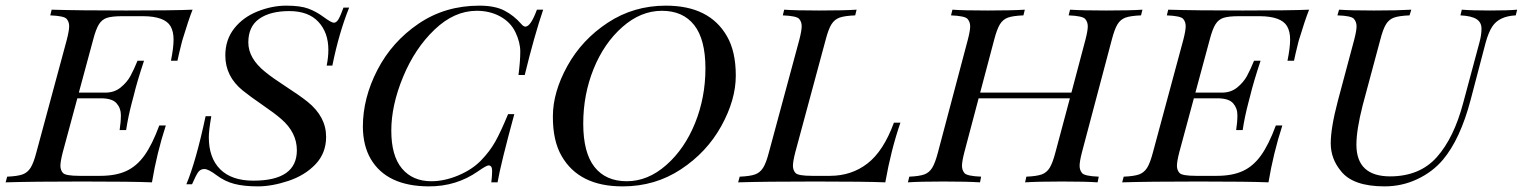

<svg xmlns="http://www.w3.org/2000/svg" viewBox="-54 -642 5362 676"><path d="M-34.2 0 -28.8 -20Q7.3 -21.5 25.1 -27.8Q43 -34.2 53.7 -51.3Q64.5 -68.4 74.2 -106L181.2 -502Q189.5 -534.2 189.5 -549.8Q189.5 -565.4 180.4 -575.7Q171.4 -585.9 123 -587.9L127.9 -607.9Q222.2 -605 390.1 -605Q558.1 -605 624 -607.9Q609.4 -571.3 587.9 -500L585 -488.8Q574.2 -445.8 570.8 -428.2H547.9Q557.1 -473.6 557.1 -502.9Q557.1 -531.2 546.4 -549.8Q525.9 -584.5 450.2 -585H377Q340.8 -585 323 -579.3Q305.2 -573.7 294.4 -556.6Q283.7 -539.6 273.9 -502L223.6 -315.9H316.9Q348.6 -315.9 370.8 -334Q393.1 -352.1 405.3 -374.5Q417.5 -397 430.2 -428.2H453.1Q427.7 -351.6 417 -306.2L410.6 -282.2Q397 -230.5 390.1 -184.1H367.2Q371.6 -212.4 371.6 -236.8Q371.6 -261.2 356.2 -278.6Q340.8 -295.9 300.8 -295.9H218.3L167 -106Q158.7 -73.7 158.7 -58.3Q158.7 -43 167.7 -33Q176.8 -22.9 226.1 -22.9H298.8Q353.5 -22.9 390.4 -39.8Q427.2 -56.6 454.6 -94.7Q481.9 -132.8 506.8 -200.2H529.8Q498 -102.5 481 0Q411.1 -2.9 236.1 -2.9Q61 -2.9 -34.2 0Z M1102.1 -466.8Q1102.1 -527.3 1066.9 -565.2Q1031.7 -603 964.6 -603Q897.5 -603 858.9 -575.9Q820.3 -548.8 820.3 -492.7Q820.3 -436.5 879.9 -388.7Q906.2 -367.2 953.1 -336.9Q1000 -306.6 1028.3 -284.2Q1094.2 -231.4 1094.2 -160.2Q1094.2 -103 1056.9 -63.7Q1019.5 -24.4 961.4 -5.1Q903.3 14.2 854 14.2Q804.7 14.2 771 5.4Q737.3 -3.4 708.5 -25.1Q679.7 -46.9 665.5 -46.9Q651.4 -46.9 643.6 -35.6Q635.7 -24.4 622.1 6.8H602.1Q635.7 -72.8 669.9 -232.9H689.9Q681.2 -182.1 681.2 -159.2Q681.2 -85.9 721.4 -45.9Q761.7 -5.9 837.9 -5.9Q991.2 -5.9 991.2 -112.8Q991.2 -175.3 936.5 -222.7Q913.1 -243.2 870.1 -272.5Q826.2 -302.7 800.8 -323.2Q739.3 -373 739.3 -446.8Q739.3 -502 770.5 -541.7Q801.8 -581.5 852.8 -601.8Q903.8 -622.1 953.6 -622.1Q1003.4 -622.1 1031.2 -611.8Q1059.1 -601.6 1085.9 -581.8Q1112.8 -562 1121.6 -562Q1130.4 -562 1137.7 -574.2Q1145 -586.4 1155.3 -615.2H1175.3Q1139.2 -525.4 1116.2 -411.1H1096.2Q1102.1 -439.9 1102.1 -466.8Z M1223.6 -195.8Q1223.6 -296.9 1274.9 -396Q1326.2 -495.1 1419.7 -558.6Q1513.2 -622.1 1633.8 -622.1Q1688.5 -622.1 1721.9 -604.7Q1755.4 -587.4 1781.7 -557.1Q1789.1 -548.3 1795.9 -548.3Q1814.5 -548.3 1836.4 -607.9H1858.4Q1827.1 -515.6 1793.5 -377.9H1771.5Q1777.8 -427.2 1777.8 -460.2Q1777.8 -493.2 1760.7 -528.6Q1743.7 -564 1707.3 -584Q1670.9 -604 1624.5 -604Q1545.4 -604 1476.1 -537.8Q1406.7 -471.7 1365.2 -371.3Q1323.7 -271 1323.7 -182.1Q1323.7 -93.3 1361.3 -48.6Q1398.9 -3.9 1464.8 -3.9Q1510.7 -3.9 1559.6 -24.4Q1608.4 -44.9 1639.6 -77.1Q1670.9 -109.4 1689.9 -143.6Q1709 -177.7 1734.9 -240.2H1756.8Q1709.5 -66.9 1697.8 0H1675.8Q1678.7 -21.5 1678.7 -40.5Q1678.7 -59.6 1666 -59.6Q1658.7 -59.6 1629.4 -39.1Q1552.7 14.6 1455.6 14.2Q1308.1 13.7 1251.5 -82Q1224.1 -128.9 1223.6 -195.8Z M2036.1 -399.7Q1999.5 -309.1 1999.5 -206.8Q1999.5 -104.5 2039.1 -54.2Q2078.6 -3.9 2152.8 -3.9Q2227.1 -3.9 2291.7 -60.8Q2356.4 -117.7 2393.1 -208.3Q2429.7 -298.8 2429.7 -401.1Q2429.7 -503.4 2390.1 -553.7Q2350.6 -604 2276.4 -604Q2202.1 -604 2137.5 -547.1Q2072.8 -490.2 2036.1 -399.7ZM1892.6 -232.4Q1892.6 -317.4 1943.6 -409.7Q1994.6 -502 2085.7 -562Q2176.8 -622.1 2290.5 -622.1Q2443.8 -622.1 2505.4 -514.6Q2536.6 -460.9 2536.6 -375.7Q2536.6 -290.5 2485.6 -198.2Q2434.6 -106 2343.5 -45.9Q2252.4 14.2 2138.7 14.2Q1984.9 14.6 1923.3 -92.8Q1892.1 -146.5 1892.6 -232.4Z M2544.9 0 2550.3 -20Q2586.4 -21.5 2604.2 -27.8Q2622.1 -34.2 2632.8 -51.3Q2643.6 -68.4 2653.3 -106L2760.3 -502Q2768.6 -534.2 2768.6 -549.8Q2768.6 -565.4 2759.5 -575.7Q2750.5 -585.9 2702.1 -587.9L2707 -607.9Q2747.1 -605 2830.8 -605Q2914.6 -605 2961.9 -607.9L2957 -587.9Q2920.4 -586.4 2902.3 -580.1Q2884.3 -573.7 2873.5 -556.6Q2862.8 -539.6 2853 -502L2746.1 -106Q2737.8 -73.7 2737.8 -58.3Q2737.8 -43 2746.8 -33Q2755.9 -22.9 2805.2 -22.9H2868.2Q2943.8 -22.9 3000.2 -66.4Q3056.6 -109.9 3093.3 -210H3116.2Q3083 -113.8 3063 0Q2993.2 -2.9 2816.7 -2.9Q2640.1 -2.9 2544.9 0Z M3814.5 -20 3810.5 0Q3768.1 -2.9 3685.1 -2.9Q3602.1 -2.9 3555.2 0L3559.6 -20Q3595.7 -21.5 3613.5 -27.8Q3631.3 -34.2 3641.8 -51.3Q3652.3 -68.4 3662.1 -106L3712.9 -295.9H3391.6L3341.3 -106Q3333 -73.7 3333 -58.3Q3333 -43 3341.8 -32.5Q3350.6 -22 3400.4 -20L3396.5 0Q3349.6 -2.9 3267.6 -2.9Q3185.5 -2.9 3142.6 0L3147.5 -20Q3182.6 -21.5 3200.2 -27.8Q3217.8 -34.2 3228.3 -51.5Q3238.8 -68.8 3248.5 -106L3353.5 -502Q3361.8 -533.7 3361.8 -549.3Q3361.8 -564.9 3352.5 -575.4Q3343.3 -585.9 3294.4 -587.9L3299.3 -607.9Q3339.4 -605 3423.1 -605Q3506.8 -605 3554.2 -607.9L3549.3 -587.9Q3512.7 -586.4 3494.9 -580.1Q3477.1 -573.7 3466.6 -556.6Q3456.1 -539.6 3446.3 -502L3397 -315.9H3718.3L3767.6 -502Q3775.9 -533.7 3775.9 -549.3Q3775.9 -564.9 3766.6 -575.4Q3757.3 -585.9 3708.5 -587.9L3713.4 -607.9Q3757.8 -605 3841.3 -605Q3924.8 -605 3968.3 -607.9L3963.4 -587.9Q3926.8 -586.4 3908.9 -580.1Q3891.1 -573.7 3880.6 -556.6Q3870.1 -539.6 3860.4 -502L3755.4 -106Q3747.1 -73.7 3747.1 -58.3Q3747.1 -43 3755.9 -32.5Q3764.6 -22 3814.5 -20Z M3897 0 3902.3 -20Q3938.5 -21.5 3956.3 -27.8Q3974.1 -34.2 3984.9 -51.3Q3995.6 -68.4 4005.4 -106L4112.3 -502Q4120.6 -534.2 4120.6 -549.8Q4120.6 -565.4 4111.6 -575.7Q4102.5 -585.9 4054.2 -587.9L4059.1 -607.9Q4153.3 -605 4321.3 -605Q4489.3 -605 4555.2 -607.9Q4540.5 -571.3 4519 -500L4516.1 -488.8Q4505.4 -445.8 4502 -428.2H4479Q4488.3 -473.6 4488.3 -502.9Q4488.3 -531.2 4477.5 -549.8Q4457 -584.5 4381.3 -585H4308.1Q4272 -585 4254.2 -579.3Q4236.3 -573.7 4225.6 -556.6Q4214.8 -539.6 4205.1 -502L4154.8 -315.9H4248Q4279.8 -315.9 4302 -334Q4324.2 -352.1 4336.4 -374.5Q4348.6 -397 4361.3 -428.2H4384.3Q4358.9 -351.6 4348.1 -306.2L4341.8 -282.2Q4328.1 -230.5 4321.3 -184.1H4298.3Q4302.7 -212.4 4302.7 -236.8Q4302.7 -261.2 4287.4 -278.6Q4272 -295.9 4231.9 -295.9H4149.4L4098.1 -106Q4089.8 -73.7 4089.8 -58.3Q4089.8 -43 4098.9 -33Q4107.9 -22.9 4157.2 -22.9H4230Q4284.7 -22.9 4321.5 -39.8Q4358.4 -56.6 4385.7 -94.7Q4413.1 -132.8 4438 -200.2H4460.9Q4429.2 -102.5 4412.1 0Q4342.3 -2.9 4167.2 -2.9Q3992.2 -2.9 3897 0Z M4820.8 14.2Q4709 14.2 4667 -40Q4631.3 -83 4631.3 -137.5Q4631.3 -191.9 4656.7 -288.1L4713.9 -502Q4722.2 -533.7 4722.2 -549.3Q4722.2 -564.9 4712.9 -575.7Q4703.6 -586.4 4654.8 -587.9L4660.6 -607.9Q4701.7 -605 4784.2 -605Q4866.7 -605 4915 -607.9L4908.7 -587.9Q4872.1 -586.4 4854.2 -580.1Q4836.4 -573.7 4825.9 -556.6Q4815.4 -539.6 4805.7 -502L4743.7 -271Q4721.7 -184.6 4721.7 -132.8Q4721.7 -21.5 4839.8 -21Q4944.8 -21 5005.1 -89.1Q5065.4 -157.2 5097.7 -279.8L5154.8 -492.2Q5162.1 -518.6 5162.1 -541Q5162.1 -563.5 5144.5 -574.7Q5127 -585.9 5087.9 -587.9L5092.8 -607.9Q5128.9 -605 5191.9 -605Q5254.9 -605 5287.6 -607.9L5282.7 -587.9Q5224.1 -585 5200.2 -548.8Q5187 -528.8 5176.8 -492.2L5124 -291Q5087.4 -151.9 5025.9 -79.1Q4989.3 -36.1 4935.5 -11Q4881.8 14.2 4820.8 14.2Z"/></svg>

Font: PlayfairDisplaySC-Italic
Style: Italic
Weight: 400
Italic angle: -14°
Designer: Claus Eggers Sørensen
Foundry: Claus Eggers Sørensen
Version: Version 1.004;PS 001.004;hotconv 1.0.70;makeotf.lib2.5.58329